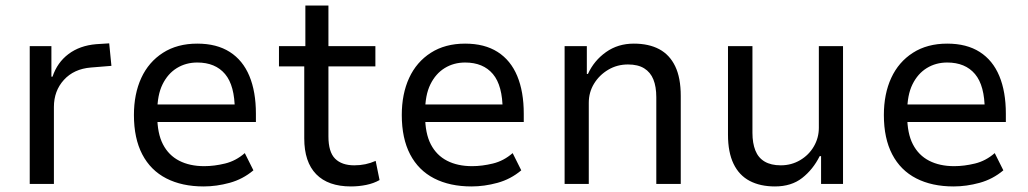

<svg xmlns="http://www.w3.org/2000/svg" viewBox="-20 -662 3700 691"><path d="M87 0V-496H165V-386H169Q186 -437 226.5 -467.5Q267 -498 326 -503L373 -506L381 -425L307 -419Q246 -414 210 -374.5Q174 -335 174 -277V0Z M713 9Q635 9 578.5 -20Q522 -49 492 -106.5Q462 -164 462 -248Q462 -324 488.5 -381.5Q515 -439 566.5 -472Q618 -505 690 -505Q760 -505 807 -475Q854 -445 877.5 -388.5Q901 -332 901 -253V-223H528V-286H844L825 -265Q825 -354 790 -395.5Q755 -437 690 -437Q649 -437 616.5 -417Q584 -397 565 -358.5Q546 -320 546 -260V-245Q546 -182 566.5 -142.5Q587 -103 625 -83.5Q663 -64 715 -64Q751 -64 790 -73.5Q829 -83 861 -111L892 -49Q854 -17 806.5 -4Q759 9 713 9Z M1243 9Q1161 9 1118 -35Q1075 -79 1075 -164V-423H984V-496H1079V-642H1162V-496H1331V-423H1162V-171Q1162 -115 1186 -91Q1210 -67 1255 -67Q1276 -67 1295 -71Q1314 -75 1332 -83L1346 -14Q1325 -2 1298 3.5Q1271 9 1243 9Z M1677 9Q1599 9 1542.5 -20Q1486 -49 1456 -106.5Q1426 -164 1426 -248Q1426 -324 1452.5 -381.5Q1479 -439 1530.5 -472Q1582 -505 1654 -505Q1724 -505 1771 -475Q1818 -445 1841.5 -388.5Q1865 -332 1865 -253V-223H1492V-286H1808L1789 -265Q1789 -354 1754 -395.5Q1719 -437 1654 -437Q1613 -437 1580.5 -417Q1548 -397 1529 -358.5Q1510 -320 1510 -260V-245Q1510 -182 1530.5 -142.5Q1551 -103 1589 -83.5Q1627 -64 1679 -64Q1715 -64 1754 -73.5Q1793 -83 1825 -111L1856 -49Q1818 -17 1770.5 -4Q1723 9 1677 9Z M2012 0V-496H2092V-396H2096Q2118 -444 2161 -474.5Q2204 -505 2261 -505Q2315 -505 2352.5 -485Q2390 -465 2410 -423.5Q2430 -382 2430 -317V0H2342V-312Q2342 -350 2331.5 -376Q2321 -402 2298.5 -416Q2276 -430 2240 -430Q2201 -430 2169 -411Q2137 -392 2118 -361Q2099 -330 2099 -292V0Z M2769 9Q2716 9 2678 -11Q2640 -31 2620 -72.5Q2600 -114 2600 -177V-496H2688V-184Q2688 -147 2698.5 -120.5Q2709 -94 2732 -80.5Q2755 -67 2790 -67Q2828 -67 2859.5 -85.5Q2891 -104 2909 -135Q2927 -166 2927 -202V-496H3014V0H2935V-100H2930Q2906 -52 2867 -21.5Q2828 9 2769 9Z M3412 9Q3334 9 3277.5 -20Q3221 -49 3191 -106.5Q3161 -164 3161 -248Q3161 -324 3187.5 -381.5Q3214 -439 3265.5 -472Q3317 -505 3389 -505Q3459 -505 3506 -475Q3553 -445 3576.5 -388.5Q3600 -332 3600 -253V-223H3227V-286H3543L3524 -265Q3524 -354 3489 -395.5Q3454 -437 3389 -437Q3348 -437 3315.5 -417Q3283 -397 3264 -358.5Q3245 -320 3245 -260V-245Q3245 -182 3265.5 -142.5Q3286 -103 3324 -83.5Q3362 -64 3414 -64Q3450 -64 3489 -73.5Q3528 -83 3560 -111L3591 -49Q3553 -17 3505.5 -4Q3458 9 3412 9Z"/></svg>

Font: Nunito Sans 7pt SemiCondensed
Style: Regular
Weight: 400
Width: 4
Designer: Vernon Adams
Foundry: Vernon Adams
Version: Version 3.101;gftools[0.9.27]